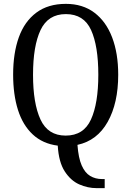

<svg xmlns="http://www.w3.org/2000/svg" viewBox="-20 -745 681 994"><path d="M480 229Q434 229 390 209.5Q346 190 315 142Q284 94 279 9Q201 -1 149.5 -49Q98 -97 73 -176Q48 -255 48 -359Q48 -470 77.5 -552Q107 -634 168 -679.5Q229 -725 321 -725Q408 -725 468.5 -679.5Q529 -634 560.5 -551.5Q592 -469 592 -358Q592 -211 537.5 -114Q483 -17 381 5Q386 73 403 111.5Q420 150 447 166Q474 182 508 182H522V229ZM320 -43Q413 -43 451 -126.5Q489 -210 489 -358Q489 -507 451.5 -589.5Q414 -672 321 -672Q229 -672 190 -589.5Q151 -507 151 -358Q151 -210 189.5 -126.5Q228 -43 320 -43Z"/></svg>

Font: Noto Serif Ethiopic Condensed
Style: Regular
Weight: 400
Width: 3
Designer: Monotype Design Team
Foundry: Monotype Imaging Inc.
Version: Version 2.102; ttfautohint (v1.8.4.7-5d5b)